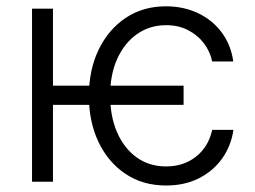

<svg xmlns="http://www.w3.org/2000/svg" viewBox="-20 -568 798 600"><path d="M553.7 -300.3V-240.2H127.4V-300.3ZM145.5 -541V0H80.1V-541ZM499 11.7Q426.3 11.7 372.1 -24.7Q317.9 -61 287.8 -124.3Q257.8 -187.5 257.8 -268.1Q257.8 -349.6 288.3 -412.8Q318.8 -476.1 373 -512.2Q427.2 -548.3 498.5 -548.3Q553.7 -548.3 598.9 -526.9Q644 -505.4 672.9 -466.6Q701.7 -427.7 709 -376H643.1Q636.7 -406.7 617.4 -432.4Q598.1 -458 568.1 -473.6Q538.1 -489.3 499 -489.3Q447.8 -489.3 408.2 -461.4Q368.7 -433.6 346.4 -384.3Q324.2 -335 324.2 -269.5Q324.2 -204.6 345.9 -154.5Q367.7 -104.5 407 -76.2Q446.3 -47.9 499 -47.9Q554.2 -47.9 593 -78.9Q631.8 -109.9 643.1 -162.1H709.5Q702.1 -111.8 674.1 -72.5Q646 -33.2 601.3 -10.7Q556.6 11.7 499 11.7Z"/></svg>

Font: Inter 17pt Light
Style: Regular
Weight: 300
Version: Version 4.001;git-66647c0bb